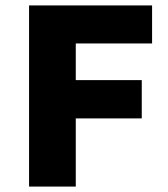

<svg xmlns="http://www.w3.org/2000/svg" viewBox="-20 -687 620 707"><path d="M540 -527V-667H87V0H259V-251H502V-392H259V-527Z"/></svg>

Font: Maven Pro
Style: Black
Weight: 900
Designer: Joe Prince
Foundry: Joe Prince
Version: Version 1.003